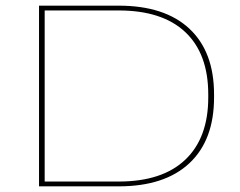

<svg xmlns="http://www.w3.org/2000/svg" viewBox="-20 -659 848 679"><path d="M132.5 0V-17H399.5Q554 -17 635.2 -94.2Q716.5 -171.5 716.5 -314.5V-325Q716.5 -469 635.2 -545.5Q554 -622 399.5 -622H127V-639H399.5Q562.5 -639 649.8 -557.5Q737 -476 737 -325V-314.5Q737 -163.5 649.8 -81.8Q562.5 0 399.5 0ZM118 0V-639H138V0Z"/></svg>

Font: Anek Latin Expanded Thin
Style: Regular
Weight: 250
Width: 7
Designer: Yesha Goshar
Foundry: Ek Type
Version: Version 1.003